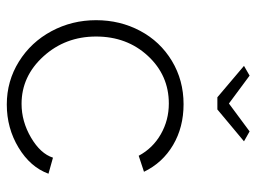

<svg xmlns="http://www.w3.org/2000/svg" viewBox="-118 -652 780 585"><g transform="rotate(90 272.5 -360.0)"><path d="M210.9 -730 295.9 -667 380.9 -730 411.1 -712.9 314 -631.8H276.9L181.2 -712.9ZM298.8 9.8Q227.5 9.8 168.2 -27.1Q108.9 -64 75.4 -126.5Q42 -189 42 -262.2Q42 -335.4 74.5 -396.5Q106.9 -457.5 166 -493.2Q225.1 -528.8 297.9 -528.8Q368.2 -528.8 422.4 -496.8Q476.6 -464.8 503.9 -408.2L455.1 -392.1Q432.1 -435.1 389.4 -459.5Q346.7 -483.9 295.9 -483.9Q210 -483.9 150.9 -420.2Q91.8 -356.4 91.8 -262.2Q91.8 -168.5 152.3 -101.8Q212.9 -35.2 296.9 -35.2Q350.6 -35.2 399.7 -64Q448.7 -92.8 460.9 -130.9L509.8 -117.2Q489.7 -62 430.4 -26.1Q371.1 9.8 298.8 9.8Z"/></g></svg>

Font: Rawline Light
Style: Regular
Weight: 300
Designer: Matt McInerney, Pablo Impallari, Rodrigo Fuenzalida
Foundry: Matt McInerney, Pablo Impallari, Rodrigo Fuenzalida
Version: Version 4.020;PS 004.020;hotconv 1.0.88;makeotf.lib2.5.64775